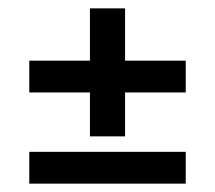

<svg xmlns="http://www.w3.org/2000/svg" viewBox="-20 -508 514 459"><path d="M195 -488H279V-363H424V-287H279V-182H195V-287H50V-363H195ZM424 -145V-69H50V-145Z"/></svg>

Font: Podkova Medium
Style: Regular
Weight: 500
Designer: Ilya Yudin
Foundry: Cyreal (www.cyreal.org)
Version: Version 2.103